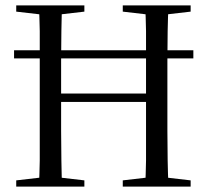

<svg xmlns="http://www.w3.org/2000/svg" viewBox="-20 -690 767 710"><path d="M124 0H209Q208 -44 207 -97Q206 -150 206 -207V-320V-360V-467Q206 -522 207 -575Q208 -627 209 -670H124Q126 -627 127 -575Q127 -522 127 -467V-360V-314V-206Q127 -149 127 -96Q126 -43 124 0ZM517 0H603Q601 -44 600 -97Q599 -149 599 -206V-314V-360V-467Q599 -522 600 -575Q601 -627 603 -670H517Q519 -627 520 -575Q520 -522 520 -467V-360V-320V-207Q520 -149 520 -96Q519 -43 517 0ZM40 0H292V-23L180 -36H153L40 -23ZM40 -647 153 -634H180L292 -647V-670H40ZM434 0H685V-23L573 -36H546L434 -23ZM434 -647 546 -634H573L685 -647V-670H434ZM32 -474H695V-504H32ZM160 -313H567V-344H160Z"/></svg>

Font: Source Serif 4 48pt
Style: Regular
Weight: 400
Designer: Frank Grie√ühammer
Foundry: Adobe Systems Incorporated
Version: Version 4.004;hotconv 1.0.116;makeotfexe 2.5.65601